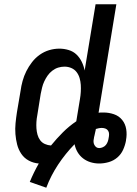

<svg xmlns="http://www.w3.org/2000/svg" viewBox="-20 -755 640 896"><path d="M196 121 119 94Q128 72 138.5 50.5Q149 29 161 8Q136 6 114.5 -5.5Q93 -17 79.5 -37Q66 -57 60 -80.5Q54 -104 52 -129Q50 -154 52.5 -179.5Q55 -205 59 -231L76 -331Q79 -354 85.5 -377.5Q92 -401 103 -423Q114 -445 129.5 -465Q145 -485 165.5 -499.5Q186 -514 209.5 -521Q233 -528 257 -528Q279 -528 300.5 -521.5Q322 -515 337 -500.5Q352 -486 361.5 -466.5Q371 -447 375 -426L426 -735H523L440 -229Q445 -230 451 -230Q457 -230 463 -230Q488 -230 511.5 -222Q535 -214 550 -195.5Q565 -177 569 -152Q573 -127 568 -101V-99Q564 -77 554.5 -56Q545 -35 527.5 -20Q510 -5 487.5 1.5Q465 8 443 8Q422 8 402.5 2Q383 -4 367.5 -16Q352 -28 342 -45Q332 -62 328 -82Q285 -38 251 13.5Q217 65 196 121ZM218 -76Q244 -108 273 -137Q302 -166 336 -189L353 -292Q356 -309 357 -326Q358 -343 357 -359Q356 -375 351.5 -390.5Q347 -406 337.5 -418.5Q328 -431 313 -437.5Q298 -444 281 -444Q266 -444 251.5 -439.5Q237 -435 224 -425Q211 -415 202 -402Q193 -389 186.5 -375Q180 -361 176.5 -346.5Q173 -332 170 -317L154 -217Q151 -202 150 -186.5Q149 -171 150 -156Q151 -141 155 -126.5Q159 -112 167.5 -100.5Q176 -89 189.5 -83Q203 -77 218 -76ZM443 -64Q451 -64 460 -68Q469 -72 474.5 -79Q480 -86 483 -94.5Q486 -103 487 -111Q489 -120 489 -129Q489 -138 484.5 -145Q480 -152 472 -155Q464 -158 455 -158Q448 -158 440.5 -156.5Q433 -155 427 -153V-150Q426 -144 424 -137Q422 -130 421 -123Q420 -119 419 -115Q418 -111 418 -108Q416 -100 416.5 -92.5Q417 -85 420.5 -78.5Q424 -72 429.5 -68Q435 -64 443 -64Z"/></svg>

Font: Iosevka Custom Medium Oblique
Style: Regular
Weight: 500
Italic angle: -9°
Designer: Belleve Invis
Foundry: Belleve Invis
Version: Version 27.0.1